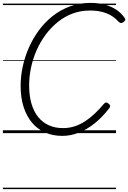

<svg xmlns="http://www.w3.org/2000/svg" viewBox="-20 -923 889 1331"><path d="M412 19Q346 19 292.5 -4.5Q239 -28 201.5 -73Q164 -118 143.5 -182Q123 -246 123 -327Q123 -393 137.5 -461Q152 -529 180.5 -593.5Q209 -658 250.5 -714Q292 -770 346 -812.5Q400 -855 466 -879Q532 -903 608 -903Q660 -903 704 -891.5Q748 -880 783.5 -857.5Q819 -835 844 -799Q851 -790 847.5 -782.5Q844 -775 833 -768Q823 -762 816.5 -763.5Q810 -765 799 -775Q776 -801 746.5 -817.5Q717 -834 681.5 -842Q646 -850 603 -850Q539 -850 483 -829Q427 -808 380 -770Q333 -732 296 -682Q259 -632 233.5 -574Q208 -516 195 -454Q182 -392 182 -331Q182 -260 198 -205Q214 -150 244.5 -112Q275 -74 318.5 -54.5Q362 -35 417 -35Q460 -35 498 -47.5Q536 -60 571 -83Q606 -106 638.5 -137Q671 -168 701 -204Q709 -213 716.5 -212.5Q724 -212 733 -204Q743 -196 743.5 -188.5Q744 -181 736 -171Q688 -109 635 -67Q582 -25 525.5 -3Q469 19 412 19ZM0 378H784V388H0ZM0 -20H784V0H0ZM0 -505H784V-500H0ZM0 -898H784V-888H0Z"/></svg>

Font: Playwrite DE SAS Guides
Style: Regular
Weight: 400
Designer: Veronika Burian, José Scaglione
Foundry: TypeTogether
Version: Version 1.003